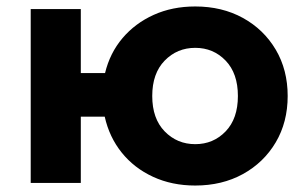

<svg xmlns="http://www.w3.org/2000/svg" viewBox="-20 -566 943 594"><path d="M584 8Q512 8 453.5 -19Q395 -46 356.5 -94Q318 -142 304 -205H230V0H75V-538H230V-340H305Q320 -402 359 -448Q398 -494 455.5 -520Q513 -546 584 -546Q667 -546 731.5 -510.5Q796 -475 833 -412.5Q870 -350 870 -269Q870 -188 833 -125.5Q796 -63 731.5 -27.5Q667 8 584 8ZM584 -120Q640 -120 678 -159.5Q716 -199 716 -269Q716 -339 678 -378.5Q640 -418 584 -418Q528 -418 489.5 -378.5Q451 -339 451 -269Q451 -199 489.5 -159.5Q528 -120 584 -120Z"/></svg>

Font: Montserrat
Style: Bold
Weight: 700
Designer: Julieta Ulanovsky
Foundry: Julieta Ulanovsky
Version: Version 9.000; ttfautohint (v1.8.4.7-5d5b)